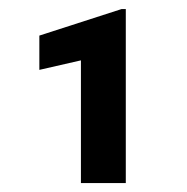

<svg xmlns="http://www.w3.org/2000/svg" viewBox="-20 -730 413 424"><path d="M257.8 -710V-325.7H158.7V-596.7L66.9 -575.7V-651.4L248.5 -710Z"/></svg>

Font: Vazirmatn RD
Style: Bold
Weight: 700
Designer: Saber Rastikerdar
Foundry: Saber Rastikerdar
Version: Version 32.102